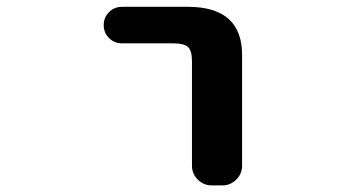

<svg xmlns="http://www.w3.org/2000/svg" viewBox="-20 -566 1040 565"><path d="M338.9 -438.5Q316.4 -438.5 300.8 -454.1Q285.2 -469.7 285.2 -492.2Q285.2 -514.6 300.8 -530.3Q316.4 -545.9 338.9 -545.9H533.2Q693.4 -545.9 692.4 -402.3V-78.1Q692.4 -54.7 675.3 -37.6Q658.2 -20.5 634.8 -20.5H602.5Q579.1 -20.5 562 -37.6Q544.9 -54.7 544.9 -78.1V-385.7Q544.9 -417 533.2 -427.7Q521.5 -438.5 489.3 -438.5Z"/></svg>

Font: Gen Jyuu Gothic Monospace Bold
Style: Bold
Weight: 700
Designer: [Source Han Sans]
Ryoko NISHIZUKA  (kana & ideographs); Paul D. Hunt (Latin, Greek & Cyrillic); Wenlong ZHANG  (bopomofo
Version: Version 1.002.20150607